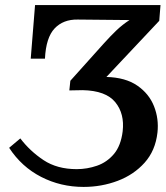

<svg xmlns="http://www.w3.org/2000/svg" viewBox="-20 -720 654 756"><path d="M309 16Q219 16 142 -23.5Q65 -63 16 -138L60 -175Q98 -125 151.5 -89.5Q205 -54 282 -54Q323 -54 362 -67.5Q401 -81 428.5 -113.5Q456 -146 463 -203Q471 -272 434 -317.5Q397 -363 306 -365L253 -364L257 -402L388 -548Q414 -577 438 -600Q462 -623 490 -641L286 -643Q229 -644 195 -608Q161 -572 157 -489H101L118 -700H612L607 -638L399 -417Q474 -415 520.5 -383Q567 -351 586.5 -301.5Q606 -252 600 -198Q592 -127 549.5 -79.5Q507 -32 443.5 -8Q380 16 309 16Z"/></svg>

Font: Lora SemiBold
Style: Italic
Weight: 600
Italic angle: -3°
Designer: Olga Karpushina, Alexei Vanyashin (Cyrillic)
Foundry: Cyreal
Version: Version 3.011; ttfautohint (v1.8.4.7-5d5b)